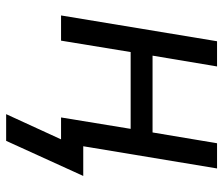

<svg xmlns="http://www.w3.org/2000/svg" viewBox="-72 -488 743 640"><g transform="rotate(90 300.0 -168.5)"><path d="M361 183 445 0H372L410 -232H154L116 0H32L118 -520H202L166 -305H422L458 -520H542L468 -74H567L450 183Z"/></g></svg>

Font: Iosevka Aile Oblique
Style: Regular
Weight: 400
Italic angle: -9°
Designer: Belleve Invis
Foundry: Belleve Invis
Version: Version 31.1.0; ttfautohint (v1.8.4)